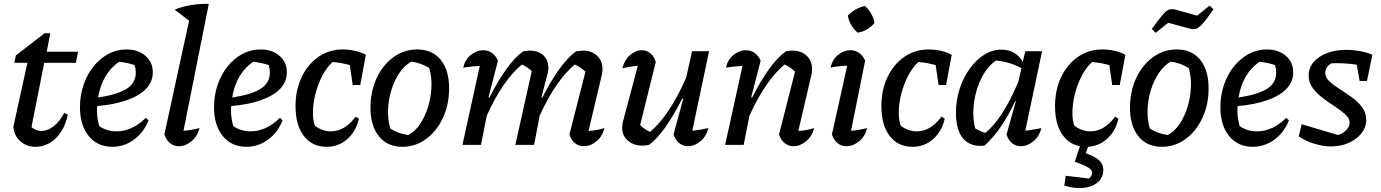

<svg xmlns="http://www.w3.org/2000/svg" viewBox="-20 -750 7151 994"><path d="M163 10Q117 10 85 -19Q53 -48 49 -93L122 -425H54L62 -463L211 -578H240L222 -482H384L373 -425H209L143 -92Q166 -72 194 -72Q226 -72 257.5 -96Q289 -120 312 -165L331 -157Q316 -81 270 -35.5Q224 10 163 10Z M561 10Q485 10 439.5 -45.5Q394 -101 394 -195Q394 -256 412.5 -310.5Q431 -365 464 -406Q497 -447 540.5 -470.5Q584 -494 634 -494Q695 -494 733 -461Q771 -428 771 -376Q771 -325 734.5 -288.5Q698 -252 633 -230Q568 -208 483 -201Q482 -190 482 -178Q482 -136 494 -97Q532 -70 585 -70Q623 -70 661.5 -87.5Q700 -105 735 -140L749 -127Q724 -64 673.5 -27Q623 10 561 10ZM683 -374Q683 -394 677 -413Q639 -426 597 -430Q554 -402 526 -354.5Q498 -307 488 -245Q590 -261 636.5 -291Q683 -321 683 -374Z M1013 -87Q1002 -44 971 -18.5Q940 7 906 7Q881 7 861 -8.5Q841 -24 831 -54L959 -643L884 -700Q923 -716 968 -723.5Q1013 -731 1061 -730L930 -73Q973 -76 1013 -87Z M1255 10Q1179 10 1133.5 -45.5Q1088 -101 1088 -195Q1088 -256 1106.5 -310.5Q1125 -365 1158 -406Q1191 -447 1234.5 -470.5Q1278 -494 1328 -494Q1389 -494 1427 -461Q1465 -428 1465 -376Q1465 -325 1428.5 -288.5Q1392 -252 1327 -230Q1262 -208 1177 -201Q1176 -190 1176 -178Q1176 -136 1188 -97Q1226 -70 1279 -70Q1317 -70 1355.5 -87.5Q1394 -105 1429 -140L1443 -127Q1418 -64 1367.5 -27Q1317 10 1255 10ZM1377 -374Q1377 -394 1371 -413Q1333 -426 1291 -430Q1248 -402 1220 -354.5Q1192 -307 1182 -245Q1284 -261 1330.5 -291Q1377 -321 1377 -374Z M1672 10Q1596 10 1553 -46Q1510 -102 1510 -201Q1510 -284 1541.5 -350.5Q1573 -417 1628.5 -455.5Q1684 -494 1754 -494Q1787 -494 1819.5 -486.5Q1852 -479 1874 -466L1845 -310H1806L1791 -413Q1749 -425 1702 -429Q1670 -400 1647.5 -356Q1625 -312 1612.5 -262Q1600 -212 1600 -164Q1600 -129 1610 -99Q1649 -70 1693 -70Q1765 -70 1821 -146L1838 -136Q1824 -71 1778.5 -30.5Q1733 10 1672 10Z M2063 10Q1986 10 1942 -44Q1898 -98 1898 -192Q1898 -277 1930 -345.5Q1962 -414 2017 -454Q2072 -494 2140 -494Q2218 -494 2261.5 -440.5Q2305 -387 2305 -293Q2305 -208 2273 -139.5Q2241 -71 2186 -30.5Q2131 10 2063 10ZM2094 -51Q2128 -69 2154 -107Q2180 -145 2195.5 -195Q2211 -245 2213.5 -298Q2216 -351 2202 -398Q2158 -425 2109 -431Q2075 -412 2048.5 -373.5Q2022 -335 2006.5 -285Q1991 -235 1989 -182.5Q1987 -130 2001 -84Q2041 -58 2094 -51Z M2374 0 2464 -409Q2446 -408 2425.5 -406Q2405 -404 2378 -400Q2388 -442 2418 -466Q2448 -490 2481 -490Q2506 -490 2526 -476.5Q2546 -463 2558 -436L2509 -246L2514 -245Q2556 -329 2601 -391.5Q2646 -454 2688 -484Q2700 -486 2708 -487Q2716 -488 2723 -488Q2767 -488 2793 -463.5Q2819 -439 2819 -398Q2819 -382 2814 -365L2783 -246L2788 -245Q2830 -329 2875 -391.5Q2920 -454 2962 -484Q2973 -485 2981 -486.5Q2989 -488 2996 -488Q3043 -488 3071 -461.5Q3099 -435 3099 -394Q3099 -386 3098.5 -379Q3098 -372 3096 -364L3027 -72Q3053 -74 3072 -77.5Q3091 -81 3109 -87Q3099 -44 3068 -18.5Q3037 7 3003 7Q2977 7 2957 -8.5Q2937 -24 2928 -54L3011 -379Q2985 -403 2956 -416Q2908 -377 2861.5 -309.5Q2815 -242 2774 -151L2745 0H2648L2733 -382Q2709 -404 2682 -416Q2633 -376 2586.5 -308.5Q2540 -241 2500 -151L2470 0Z M3467 -54 3517 -238 3512 -240Q3469 -154 3425 -92Q3381 -30 3340 0Q3321 4 3306 4Q3260 4 3230.5 -22Q3201 -48 3201 -88Q3201 -104 3205 -120L3282 -410Q3240 -405 3202 -397Q3213 -440 3242 -465Q3271 -490 3304 -490Q3327 -490 3346.5 -474.5Q3366 -459 3375 -429L3294 -102Q3319 -79 3345 -67Q3394 -107 3441.5 -178Q3489 -249 3532 -347L3563 -485H3651L3564 -73Q3605 -77 3647 -87Q3637 -44 3606 -18.5Q3575 7 3542 7Q3517 7 3497 -8.5Q3477 -24 3467 -54Z M3734 0 3824 -409Q3806 -408 3785.5 -406Q3765 -404 3738 -400Q3748 -442 3778 -466Q3808 -490 3841 -490Q3866 -490 3886 -476.5Q3906 -463 3918 -436L3869 -246L3874 -245Q3916 -329 3961 -391.5Q4006 -454 4048 -484Q4070 -488 4082 -488Q4128 -488 4156 -461.5Q4184 -435 4184 -394Q4184 -386 4183.5 -379Q4183 -372 4181 -364L4113 -72Q4139 -74 4157.5 -77.5Q4176 -81 4195 -87Q4184 -44 4153 -18.5Q4122 7 4088 7Q4063 7 4043 -8.5Q4023 -24 4013 -54L4096 -379Q4070 -404 4042 -416Q3994 -377 3947.5 -309.5Q3901 -242 3860 -151L3830 0Z M4469 -87Q4459 -44 4427.5 -18.5Q4396 7 4362 7Q4337 7 4317 -8.5Q4297 -24 4287 -54L4366 -410Q4319 -408 4280 -400Q4289 -442 4319 -466Q4349 -490 4383 -490Q4407 -490 4427 -476.5Q4447 -463 4459 -436L4386 -73Q4429 -76 4469 -87ZM4458 -719Q4477 -702 4490.5 -678.5Q4504 -655 4507 -631Q4492 -612 4468.5 -598Q4445 -584 4420 -581Q4380 -615 4369 -669Q4386 -687 4409.5 -700.5Q4433 -714 4458 -719Z M4705 10Q4629 10 4586 -46Q4543 -102 4543 -201Q4543 -284 4574.5 -350.5Q4606 -417 4661.5 -455.5Q4717 -494 4787 -494Q4820 -494 4852.5 -486.5Q4885 -479 4907 -466L4878 -310H4839L4824 -413Q4782 -425 4735 -429Q4703 -400 4680.5 -356Q4658 -312 4645.5 -262Q4633 -212 4633 -164Q4633 -129 4643 -99Q4682 -70 4726 -70Q4798 -70 4854 -146L4871 -136Q4857 -71 4811.5 -30.5Q4766 10 4705 10Z M5077 4Q5006 12 4967.5 -31.5Q4929 -75 4929 -166Q4929 -231 4948 -289.5Q4967 -348 5000 -394Q5033 -440 5075 -466.5Q5117 -493 5164 -493Q5240 -493 5275 -429L5288 -485H5375L5288 -73Q5308 -76 5328.5 -79Q5349 -82 5371 -87Q5361 -44 5330 -18.5Q5299 7 5265 7Q5240 7 5220 -8.5Q5200 -24 5191 -54L5239 -225L5236 -227Q5201 -152 5162 -95Q5123 -38 5077 4ZM5028 -86Q5041 -78 5054 -72Q5067 -66 5082 -62Q5173 -138 5252 -327L5268 -397Q5213 -428 5137 -437Q5093 -407 5063 -349.5Q5033 -292 5023 -222.5Q5013 -153 5028 -86Z M5604 10Q5528 10 5485 -46Q5442 -102 5442 -201Q5442 -284 5473.5 -350.5Q5505 -417 5560.5 -455.5Q5616 -494 5686 -494Q5719 -494 5751.5 -486.5Q5784 -479 5806 -466L5777 -310H5738L5723 -413Q5681 -425 5634 -429Q5602 -400 5579.5 -356Q5557 -312 5544.5 -262Q5532 -212 5532 -164Q5532 -129 5542 -99Q5581 -70 5625 -70Q5697 -70 5753 -146L5770 -136Q5756 -71 5710.5 -30.5Q5665 10 5604 10ZM5578 -14H5622L5601 43Q5649 60 5670.5 80Q5692 100 5692 128Q5692 168 5664.5 192.5Q5637 217 5591.5 222.5Q5546 228 5490 211L5497 160L5617 174Q5624 170 5629 161Q5634 152 5634 144Q5634 131 5615.5 118.5Q5597 106 5544 87Z M5995 10Q5918 10 5874 -44Q5830 -98 5830 -192Q5830 -277 5862 -345.5Q5894 -414 5949 -454Q6004 -494 6072 -494Q6150 -494 6193.5 -440.5Q6237 -387 6237 -293Q6237 -208 6205 -139.5Q6173 -71 6118 -30.5Q6063 10 5995 10ZM6026 -51Q6060 -69 6086 -107Q6112 -145 6127.5 -195Q6143 -245 6145.5 -298Q6148 -351 6134 -398Q6090 -425 6041 -431Q6007 -412 5980.5 -373.5Q5954 -335 5938.5 -285Q5923 -235 5921 -182.5Q5919 -130 5933 -84Q5973 -58 6026 -51ZM5963 -580 5943 -600Q5981 -653 6001 -675.5Q6021 -698 6035 -701Q6049 -704 6066 -700L6178 -669L6242 -721L6262 -702Q6226 -649 6205.5 -626.5Q6185 -604 6170.5 -600.5Q6156 -597 6139 -602L6028 -632Z M6465 10Q6389 10 6343.5 -45.5Q6298 -101 6298 -195Q6298 -256 6316.5 -310.5Q6335 -365 6368 -406Q6401 -447 6444.5 -470.5Q6488 -494 6538 -494Q6599 -494 6637 -461Q6675 -428 6675 -376Q6675 -325 6638.5 -288.5Q6602 -252 6537 -230Q6472 -208 6387 -201Q6386 -190 6386 -178Q6386 -136 6398 -97Q6436 -70 6489 -70Q6527 -70 6565.5 -87.5Q6604 -105 6639 -140L6653 -127Q6628 -64 6577.5 -27Q6527 10 6465 10ZM6587 -374Q6587 -394 6581 -413Q6543 -426 6501 -430Q6458 -402 6430 -354.5Q6402 -307 6392 -245Q6494 -261 6540.5 -291Q6587 -321 6587 -374Z M6704 -44 6719 -107 6907 -51Q6932 -58 6949.5 -76.5Q6967 -95 6967 -115Q6967 -137 6945.5 -157Q6924 -177 6892.5 -197.5Q6861 -218 6829.5 -241.5Q6798 -265 6776.5 -293.5Q6755 -322 6755 -359Q6755 -399 6781 -429Q6807 -459 6851 -475.5Q6895 -492 6950 -492Q6983 -492 7017.5 -486Q7052 -480 7085 -467L7057 -331H7019L7004 -415Q6952 -423 6898 -423Q6885 -423 6872 -422Q6841 -403 6841 -371Q6841 -349 6862.5 -329Q6884 -309 6915.5 -289Q6947 -269 6979 -246Q7011 -223 7032 -194.5Q7053 -166 7053 -129Q7053 -91 7028.5 -60Q7004 -29 6962.5 -10.5Q6921 8 6871 8Q6829 8 6782.5 -6.5Q6736 -21 6704 -44Z"/></svg>

Font: Piazzolla Medium
Style: Italic
Weight: 500
Italic angle: -11.3°
Designer: Juan Pablo del Peral
Foundry: Huerta Tipografica
Version: Version 1.330